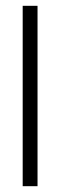

<svg xmlns="http://www.w3.org/2000/svg" viewBox="-20 -640 208 660"><path d="M58 -620H109V0H58Z"/></svg>

Font: Smooch Sans
Style: Regular
Weight: 400
Designer: Robert E. Leuschke
Foundry: Robert E. Leuschke
Version: Version 1.010; ttfautohint (v1.8.3)